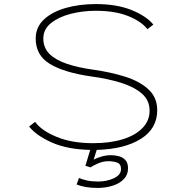

<svg xmlns="http://www.w3.org/2000/svg" viewBox="-20 -726 915 944"><path d="M460 198Q426 198 400.2 193.2Q374.5 188.5 356.5 181L368.5 149Q382 155.5 406.2 161Q430.5 166.5 462 166.5Q505.5 166.5 540.2 150.2Q575 134 575 105Q575 80 555.5 73.2Q536 66.5 513.5 66.5Q487 66.5 461.2 77.8Q435.5 89 426 97L400 89L423.5 11Q310.5 8.5 234.5 -25.5Q158.5 -59.5 123 -104L152.5 -127Q184 -83.5 259 -52.8Q334 -22 437.5 -22Q522 -22 584.2 -41.5Q646.5 -61 681 -97Q715.5 -133 715.5 -182Q715.5 -233.5 676.5 -266.8Q637.5 -300 572.5 -319.8Q507.5 -339.5 429.5 -350Q296.5 -369 226 -411.2Q155.5 -453.5 155.5 -536.5Q155.5 -592 195.5 -629.8Q235.5 -667.5 302.8 -686.8Q370 -706 451 -706Q555 -706 627.8 -676.2Q700.5 -646.5 734 -605L705 -582.5Q675 -621 610.2 -647Q545.5 -673 451 -673Q386 -673 327 -657.8Q268 -642.5 230.5 -612.2Q193 -582 193 -536.5Q193 -490.5 224 -460.2Q255 -430 310.2 -411.8Q365.5 -393.5 437.5 -383.5Q524 -371.5 595.8 -348.8Q667.5 -326 710.2 -286.2Q753 -246.5 753 -184Q753 -93.5 672.2 -43Q591.5 7.5 455.5 11L440.5 59Q455.5 50.5 478.8 43.8Q502 37 525.5 37Q545.5 37 565 42.2Q584.5 47.5 597 61.5Q609.5 75.5 609.5 102Q609.5 133.5 588.5 155Q567.5 176.5 533.2 187.2Q499 198 460 198Z"/></svg>

Font: Trispace SemiExpanded Thin
Style: Regular
Weight: 100
Width: 6
Designer: Tyler Finck
Foundry: Etcetera Type Company
Version: Version 1.210; ttfautohint (v1.8.3)